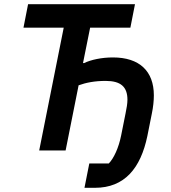

<svg xmlns="http://www.w3.org/2000/svg" viewBox="-20 -718 818 916"><path d="M383 178H433C574 178 651 85 683 -69L704 -174C711 -207 714 -238 714 -263C714 -379 645 -444 519 -444C465 -444 414 -433 381 -417H376L410 -586H602L624 -698H114L92 -586H284L167 0H293L355 -311C391 -324 432 -332 484 -332C556 -332 588 -304 588 -242C588 -224 584 -201 579 -177L558 -72C546 -12 523 37 499 62H406Z"/></svg>

Font: Braiins Sans SemiBold
Style: Italic
Weight: 600
Italic angle: -11.31°
Designer: Mike Abbink, Paul van der Laan, Pieter van Rosmalen, Jiri Chlebus, Lubos Buracinsky
Foundry: Bold Monday, Sudetype
Version: Version 1.000;hotconv 1.0.109;makeotfexe 2.5.65596